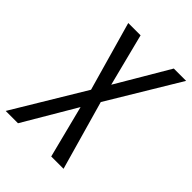

<svg xmlns="http://www.w3.org/2000/svg" viewBox="-219 -841 948 948"><g transform="rotate(45 254.5 -367.5)"><path d="M396 0H310L240 -275L78 0H-8L216 -372L113 -735H199L269 -460L431 -735H517L293 -363Z"/></g></svg>

Font: Iosevka Oblique
Style: Regular
Weight: 400
Italic angle: -9°
Monospace: yes
Designer: Belleve Invis
Foundry: Belleve Invis
Version: Version 32.5.0; ttfautohint (v1.8.4)